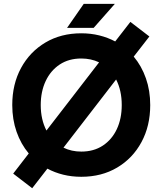

<svg xmlns="http://www.w3.org/2000/svg" viewBox="-20 -909 848 1001"><path d="M43.9 -361.3Q43.9 -470.2 89.8 -554.7Q135.7 -639.2 216.8 -687.3Q297.9 -735.4 403.8 -735.4Q453.1 -735.4 497.6 -724.4Q542 -713.4 580.6 -692.9L659.7 -794.9L758.8 -718.8L677.2 -613.8Q718.3 -564.9 740.7 -500.7Q763.2 -436.5 763.2 -361.3Q763.2 -252.4 717.5 -168Q671.9 -83.5 590.8 -35.4Q509.8 12.7 403.8 12.7Q354 12.7 309.6 1.7Q265.1 -9.3 227.1 -29.8L147.9 72.3L48.8 -3.9L129.9 -108.9Q88.9 -157.7 66.4 -221.9Q43.9 -286.1 43.9 -361.3ZM192.4 -361.3Q192.4 -285.6 222.2 -228.5L496.6 -584Q454.6 -604 403.8 -604Q338.9 -604 291.5 -572.8Q244.1 -541.5 218.3 -486.8Q192.4 -432.1 192.4 -361.3ZM614.7 -361.3Q614.7 -437 585.4 -494.6L311 -139.2Q352.5 -118.7 403.8 -118.7Q468.8 -118.7 516.1 -149.9Q563.5 -181.2 589.1 -235.8Q614.7 -290.5 614.7 -361.3ZM468.3 -763.7H329.6L416.5 -888.7H578.6Z"/></svg>

Font: Giphurs
Style: Bold
Weight: 700
Version: Version 0.920; ttfautohint (v1.8.4.7-5d5b)